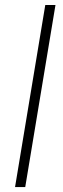

<svg xmlns="http://www.w3.org/2000/svg" viewBox="-20 -756 253 776"><path d="M204.2 -735.8 82 0H40.8L163 -735.8Z"/></svg>

Font: Inter P Extra Light
Style: Italic
Weight: 200
Italic angle: 9.39999°
Designer: Rasmus Andersson
Foundry: rsms
Version: Version 3.018;git-588b23468